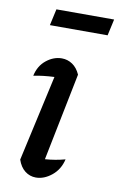

<svg xmlns="http://www.w3.org/2000/svg" viewBox="-81 -729 488 783"><g transform="rotate(10 163.5 -338.0)"><path d="M231 -87Q221 -44 189.5 -18.5Q158 7 124 7Q99 7 79 -8.5Q59 -24 49 -54L128 -410Q81 -408 42 -400Q51 -442 81 -466Q111 -490 145 -490Q169 -490 189 -476.5Q209 -463 221 -436L148 -73Q191 -76 231 -87ZM73 -615 88 -683H327L312 -615Z"/></g></svg>

Font: Piazzolla Medium
Style: Italic
Weight: 500
Italic angle: -11.3°
Designer: Juan Pablo del Peral
Foundry: Huerta Tipografica
Version: Version 1.330